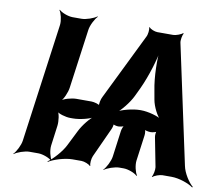

<svg xmlns="http://www.w3.org/2000/svg" viewBox="-83 -839 1136 975"><g transform="rotate(10 485.0 -351.0)"><path d="M267 -356 309 -661C312 -685 331 -722 345 -735L343 -737C328 -725 289 -711 265 -711H219C195 -711 160 -725 149 -737L147 -735C157 -722 166 -685 163 -661L79 -50C76 -26 57 11 43 24L44 26C59 14 98 0 122 0H168C192 0 227 14 238 26L241 24C231 11 222 -26 225 -50L239 -155C242 -179 237 -219 226 -231L223 -229C233 -216 272 -205 296 -205H310C345 -205 399 -218 422 -234L420 -237C396 -222 361 -178 345 -145L306 -67C288 -30 246 15 221 32L222 35C247 18 305 0 344 0H391C405 0 431 10 436 18L439 16C434 7 437 -21 443 -34L512 -185C516 -193 521 -211 518 -216L514 -214C517 -209 535 -205 543 -205C553 -205 571 -209 577 -214L575 -217C569 -212 562 -194 561 -184L543 -50C540 -26 521 11 507 24L508 26C523 14 562 0 586 0H608C632 0 667 14 678 26L681 24C671 11 662 -26 665 -50L683 -182C685 -193 683 -212 678 -218L674 -215C679 -209 698 -205 710 -205C719 -205 739 -209 744 -215L741 -217C736 -212 735 -191 737 -183L766 -34C768 -21 763 7 756 16L759 18C766 10 794 0 808 0H855C894 0 945 18 967 35L970 32C949 15 919 -30 912 -67L781 -678C778 -690 783 -718 789 -727L786 -729C779 -721 751 -711 738 -711H656C643 -711 619 -720 614 -729L611 -727C615 -718 612 -690 605 -678L439 -339C432 -327 425 -297 430 -288L434 -290C430 -299 401 -306 388 -306H310C286 -306 245 -295 231 -282L232 -280C247 -292 264 -332 267 -356ZM600 -372 621 -416C653 -485 682 -580 689 -634H685C678 -580 679 -485 693 -416L701 -371C707 -336 731 -288 752 -272L755 -275C735 -291 681 -306 644 -306H638C601 -306 543 -291 518 -275L520 -271C544 -288 583 -336 600 -372Z"/></g></svg>

Font: Asimov
Style: EdgeIt
Weight: 500
Designer: Google
Version: Version 2.000980: 2014